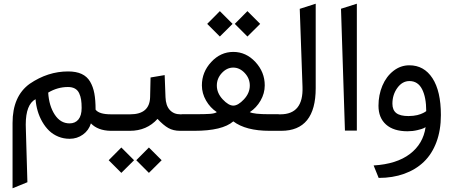

<svg xmlns="http://www.w3.org/2000/svg" viewBox="-20 -697 2417 1023"><path d="M583 -87.9Q591.8 -87.9 591.8 -52.7V-36.1Q591.8 0 583 0H568.8Q501 -1.5 464.4 -39.6Q453.1 -2.4 421.9 20Q390.6 42.5 351.1 42.5Q318.8 42.5 290.8 31Q262.7 19.5 241.9 -0.5Q221.2 -20.5 205.6 -47.6Q189.9 -74.7 180.9 -105.2Q171.9 -135.7 169.4 -168.5Q117.2 -140.6 117.2 -33.2Q117.2 -19 117.7 -11.7L126 273.9L46.9 306.2V-42Q46.9 -184.6 138.2 -250.5Q234.9 -316.4 342.8 -316.4Q385.7 -316.4 414.8 -303Q443.8 -289.6 460 -262.2Q476.1 -234.9 482.7 -199.2Q489.3 -163.6 489.3 -112.8Q507.8 -87.9 571.3 -87.9ZM236.8 -203.6Q241.2 -132.8 271.7 -86.2Q302.2 -39.6 350.6 -39.6Q380.9 -39.6 397.9 -60.5Q415 -81.5 415 -121.6Q415 -147.5 412.1 -166Q409.2 -184.6 401.6 -200.7Q394 -216.8 379.2 -225.1Q364.3 -233.4 342.3 -233.4Q286.6 -233.4 236.8 -203.6Z M773.4 88.9 841.3 156.7 773.4 224.1 706.1 156.7ZM626.5 88.9 694.3 156.7 626.5 224.1 559.1 156.7ZM955.6 0H939.5Q903.3 0 877 -14.9Q850.6 -29.8 819.3 -63.5Q762.2 0 671.9 0H576.7Q566.4 0 562.7 -8.5Q559.1 -17.1 559.1 -36.1V-52.7Q559.1 -71.8 562.5 -79.8Q565.9 -87.9 576.7 -87.9H673.8Q777.3 -87.9 779.8 -179.2L782.2 -284.2L857.4 -296.9L861.8 -179.2Q863.3 -134.8 884.5 -111.3Q905.8 -87.9 940.9 -87.9H955.6Q964.4 -87.9 964.4 -52.7V-36.1Q964.4 0 955.6 0Z M1311 -241.2Q1311 -279.3 1283.9 -308.1Q1256.8 -336.9 1222.7 -336.9Q1189 -336.9 1162.1 -308.1Q1135.3 -279.3 1135.3 -241.2Q1135.3 -201.2 1166.5 -167.7Q1197.8 -134.3 1223.1 -134.3Q1248.5 -134.3 1279.8 -167.7Q1311 -201.2 1311 -241.2ZM1390.6 -242.2Q1390.6 -199.7 1368.4 -161.1Q1346.2 -122.6 1311 -99.6Q1332 -88.4 1414.6 -88.4H1463.9Q1472.7 -88.4 1472.7 -52.7V-36.1Q1472.7 0 1463.9 0H1416.5Q1289.6 0 1223.1 -50.3Q1165 0 1015.6 0H950.7Q927.2 0 927.2 -36.1V-52.7Q927.2 -88.4 950.7 -88.4H1016.1Q1072.8 -88.4 1098.9 -90.3Q1125 -92.3 1135.3 -99.6Q1100.1 -122.6 1077.9 -161.1Q1055.7 -199.7 1055.7 -242.2Q1055.7 -313 1105.5 -366.7Q1155.3 -420.4 1223.1 -420.4Q1291 -420.4 1340.8 -366.7Q1390.6 -313 1390.6 -242.2ZM1298.3 -637.7 1366.2 -569.8 1298.3 -502.4 1231 -569.8ZM1151.4 -637.7 1219.2 -569.8 1151.4 -502.4 1084 -569.8Z M1453.6 -87.9H1474.1Q1597.2 -87.9 1591.8 -234.4L1577.1 -649.9L1662.1 -677.2V-227.5Q1662.1 0 1478.5 0H1453.6Q1430.2 0 1430.2 -36.1V-52.7Q1430.2 -87.9 1453.6 -87.9Z M1796.9 -650.4 1881.3 -677.2V-1H1817.9Z M2161.6 -265.1Q2123.5 -265.1 2097.2 -228.8Q2070.8 -192.4 2070.8 -144.5Q2070.8 -110.8 2091.3 -94.7Q2111.8 -78.6 2156.2 -78.6Q2169.4 -78.6 2181.9 -80.1Q2194.3 -81.5 2203.4 -83.7Q2212.4 -85.9 2220.5 -88.9Q2228.5 -91.8 2234.1 -94.7Q2239.7 -97.7 2243.7 -99.9Q2247.6 -102.1 2249 -103.5L2251 -105Q2251 -178.7 2228.8 -221.9Q2206.5 -265.1 2161.6 -265.1ZM2161.1 -349.1Q2239.3 -349.1 2284.2 -280.3Q2329.1 -211.4 2329.1 -84Q2329.1 -3.4 2305.4 60.1Q2281.7 123.5 2238.3 165.3Q2194.8 207 2133.5 229Q2072.3 251 1997.6 251L1970.7 184.6Q2093.3 177.2 2164.1 123.3Q2234.9 69.3 2247.6 -19.5Q2243.7 -17.1 2236.3 -13.4Q2229 -9.8 2204.1 -3.7Q2179.2 2.4 2151.4 2.4Q2077.1 2.4 2036.9 -33.4Q1996.6 -69.3 1996.6 -133.3Q1996.6 -190.9 2017.3 -240.2Q2038.1 -289.6 2076.2 -319.3Q2114.3 -349.1 2161.1 -349.1Z"/></svg>

Font: Samim FD
Style: FD
Weight: 400
Foundry: DejaVu fonts team - Redesigned by Saber Rastikerdar
Version: Version 4.00 December 17, 2020